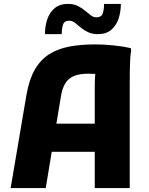

<svg xmlns="http://www.w3.org/2000/svg" viewBox="-20 -953 754 973"><path d="M34 0 114 -471.6Q127.5 -549.8 156.1 -599.7Q184.7 -649.5 228.6 -677.7Q272.4 -705.8 331.1 -716.9Q389.7 -728 462.6 -728Q504.9 -728 554 -723.1Q603.1 -718.2 642.8 -709.2L644.8 -697.2Q641.1 -678.6 639.6 -648.6Q638.1 -618.6 637.8 -587.9Q637.4 -557.2 637.4 -537.2V0H460.2V-519.2Q460.2 -548.3 462.4 -572.8Q464.7 -597.3 469.1 -617.5L492.1 -573.8Q481.2 -577 462.7 -578.3Q444.2 -579.6 427.8 -579.6Q381.4 -579.6 353.4 -567.2Q325.4 -554.8 310.5 -530Q295.5 -505.2 289 -466L211.8 0ZM162 -183.6V-326.4H542.2V-183.6ZM207.7 -780Q207.7 -820.2 219.6 -855.1Q231.4 -890.1 257.1 -911.6Q282.7 -933.2 324.5 -933.2Q354.5 -933.2 376.2 -921.9Q397.9 -910.6 414.6 -896Q428 -884.7 440.7 -874.9Q453.4 -865.2 469.4 -865.2Q493.4 -865.2 500.4 -884.6Q507.3 -904.1 507.3 -933.2H592.5Q592.5 -893 580.7 -858Q568.8 -823.1 543.2 -801.5Q517.5 -780 475.7 -780Q447.1 -780 425.8 -790.2Q404.4 -800.5 387.7 -814.4Q373.6 -826.4 360.4 -837.2Q347.1 -848 330.1 -848Q306.1 -848 299.5 -828.5Q292.9 -809.1 292.9 -780Z"/></svg>

Font: Kufam
Style: Regular
Weight: 400
Designer: Wael Morcos, Artur Schmal
Foundry: Original Type
Version: Version 1.301; ttfautohint (v1.8.3)